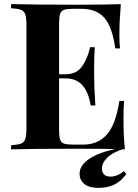

<svg xmlns="http://www.w3.org/2000/svg" viewBox="-20 -728 674 936"><path d="M589 0Q521 -3 360 -3Q142 -3 34 0V-20Q67 -22 82.5 -28Q98 -34 103.5 -51Q109 -68 109 -106V-602Q109 -640 103.5 -657Q98 -674 82.5 -680Q67 -686 34 -688V-708Q142 -705 360 -705Q507 -705 569 -708Q562 -625 562 -560Q562 -516 565 -492H542Q527 -599 488 -642Q449 -685 378 -685H337Q306 -685 292 -680Q278 -675 273 -660.5Q268 -646 268 -614V-366H300Q353 -366 380.5 -405Q408 -444 419 -498H442Q439 -456 439 -404V-356Q439 -305 445 -214H422Q401 -346 300 -346H268V-94Q268 -62 273 -47.5Q278 -33 292 -28Q306 -23 337 -23H386Q457 -23 500.5 -71.5Q544 -120 562 -236H585Q582 -203 582 -152Q582 -60 589 0ZM477 92Q477 133 519 133Q536 133 553.5 125.5Q571 118 583 106L596 120Q570 156 537 172Q504 188 459 188Q416 188 392 169.5Q368 151 368 119Q368 78 415 46.5Q462 15 548 -3H586Q530 14 503.5 40Q477 66 477 92Z"/></svg>

Font: Playfair Display SC
Style: Bold
Weight: 700
Designer: Claus Eggers Sørensen
Foundry: Claus Eggers Sørensen
Version: Version 1.200; ttfautohint (v1.6)